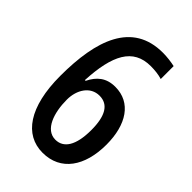

<svg xmlns="http://www.w3.org/2000/svg" viewBox="-220 -809 904 904"><g transform="rotate(45 232.0 -357.0)"><path d="M243 10C363 10 429 -86 429 -230C429 -363 371 -452 266 -452C206 -452 171 -422 147 -373H142C151 -547 197 -639 315 -639C342 -639 369 -636 391 -629V-715C369 -720 338 -724 311 -724C107 -724 46 -544 46 -305C46 -98 123 10 243 10ZM242 -76C175 -76 147 -161 147 -248C147 -313 182 -370 243 -370C302 -370 330 -321 330 -228C330 -124 296 -76 242 -76Z"/></g></svg>

Font: Noto Sans Devanagari Condensed Medium
Style: Regular
Weight: 500
Width: 3
Designer: Jelle Bosma - Monotype Design Team
Foundry: Monotype Imaging Inc.
Version: Version 2.004